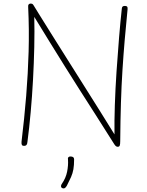

<svg xmlns="http://www.w3.org/2000/svg" viewBox="-20 -808 822 1070"><path d="M133 -18Q132 -5 127.5 0Q123 5 114 5Q105 5 102 -0.5Q99 -6 100 -18Q116 -151 126 -274.5Q136 -398 139.5 -520Q143 -642 137 -769Q136 -779 140 -783.5Q144 -788 150 -788Q157 -788 160.5 -786Q164 -784 168 -777Q175 -765 201 -723.5Q227 -682 265 -621Q303 -560 349 -487.5Q395 -415 443 -338.5Q491 -262 536.5 -190Q582 -118 618 -59Q617 -132 620 -223Q623 -314 629.5 -411Q636 -508 643.5 -598.5Q651 -689 659 -761Q660 -769 664 -772Q668 -775 676 -775Q685 -775 688.5 -771Q692 -767 691 -757Q682 -668 675 -585.5Q668 -503 662.5 -417.5Q657 -332 654 -235Q651 -138 650 -21Q650 -5 647.5 2.5Q645 10 636 10Q632 10 627.5 7.5Q623 5 617 -4Q562 -92 514 -166.5Q466 -241 423.5 -308Q381 -375 340.5 -439.5Q300 -504 258.5 -571.5Q217 -639 171 -714Q173 -636 171 -546Q169 -456 164 -363.5Q159 -271 151 -182.5Q143 -94 133 -18ZM359 83Q357 73 361 68.5Q365 64 372 64Q383 64 388 68Q393 72 393 80Q393 113 389 135.5Q385 158 376 178.5Q367 199 353 226Q349 233 344.5 237.5Q340 242 335 242Q328 242 324 238.5Q320 235 320 230Q320 226 321 223Q322 220 325 216Q347 184 354 149Q361 114 359 83Z"/></svg>

Font: Playpen Sans Thin
Style: Regular
Weight: 250
Designer: Laura Meseguer, Veronika Burian, José Scaglione
Foundry: TypeTogether
Version: Version 1.001